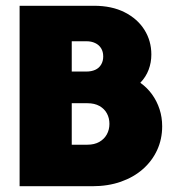

<svg xmlns="http://www.w3.org/2000/svg" viewBox="-20 -645 602 665"><path d="M47.9 0V-625H305.6Q367.4 -625 411.8 -602.4Q456.2 -579.9 480.2 -541.7Q504.2 -503.5 504.2 -456.2Q504.2 -428.5 494.8 -403.5Q485.4 -378.5 466 -358.3Q490.3 -341 506.9 -317.7Q523.6 -294.4 532.6 -266.7Q541.7 -238.9 541.7 -207.6Q541.7 -163.2 524.3 -125.3Q506.9 -87.5 475 -59.4Q443.1 -31.2 398.6 -15.6Q354.2 0 299.3 0ZM228.5 -143.8H282.6Q306.9 -143.8 324 -153.5Q341 -163.2 350 -179.5Q359 -195.8 359 -216Q359 -236.1 350.3 -252.1Q341.7 -268.1 324.7 -277.8Q307.6 -287.5 282.6 -287.5H228.5ZM228.5 -397.2H279.2Q296.5 -397.2 309.7 -403.1Q322.9 -409 330.2 -421.2Q337.5 -433.3 337.5 -449.3Q337.5 -466 330.2 -477.8Q322.9 -489.6 309.7 -495.8Q296.5 -502.1 279.9 -502.1H228.5Z"/></svg>

Font: Afacad Flux Black
Style: Regular
Weight: 900
Designer: Kristian Moeller
Foundry: Dicotype
Version: Version 1.100